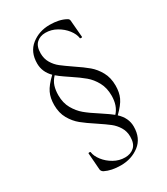

<svg xmlns="http://www.w3.org/2000/svg" viewBox="-189 -656 806 927"><g transform="rotate(-30 214.5 -192.0)"><path d="M351 56Q351 121 307.5 154.5Q264 188 204 188Q152 188 116 170Q105 163 104 153L97 60Q97 57 103 57Q109 57 109 60Q112 83 131 107.5Q150 132 179 148.5Q208 165 241 165Q272 165 292 147Q312 129 312 90Q312 60 297.5 36.5Q283 13 262.5 -3Q242 -19 203 -45Q160 -73 133.5 -94.5Q107 -116 88.5 -148.5Q70 -181 70 -225Q70 -264 83.5 -292.5Q97 -321 135 -357Q99 -393 99 -440Q99 -504 142 -538Q185 -572 244 -572Q297 -572 332 -553Q343 -548 343 -537L351 -443Q351 -441 345 -441Q339 -441 339 -443Q336 -467 317 -491.5Q298 -516 269 -532.5Q240 -549 207 -549Q177 -549 157.5 -531Q138 -513 138 -474Q138 -444 152 -420.5Q166 -397 186.5 -381Q207 -365 245 -339Q287 -311 312.5 -289.5Q338 -268 356 -235.5Q374 -203 374 -159Q374 -121 361 -93Q348 -65 311 -29Q351 8 351 56ZM241 -80Q288 -49 302 -37Q333 -70 333 -127Q333 -170 315.5 -202Q298 -234 272.5 -255.5Q247 -277 206 -304Q200 -308 179.5 -322Q159 -336 144 -349Q125 -329 118 -306.5Q111 -284 111 -256Q111 -213 129 -181.5Q147 -150 172 -129Q197 -108 241 -80Z"/></g></svg>

Font: Cormorant Infant Light
Style: Regular
Weight: 300
Designer: Christian Thalmann (Catharsis Fonts)
Version: Version 3.000